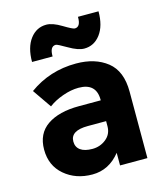

<svg xmlns="http://www.w3.org/2000/svg" viewBox="-115 -860 825 956"><g transform="rotate(-15 297.0 -382.0)"><path d="M528 0H387V-65Q329 8 243.5 8Q158 8 100 -41.5Q42 -91 42 -173.5Q42 -256 102 -297Q162 -338 266 -338H378V-341Q378 -427 287 -427Q248 -427 204.5 -411.5Q161 -396 131 -373L64 -470Q170 -547 306 -547Q404 -547 466 -498Q528 -449 528 -343ZM377 -205V-231H283Q193 -231 193 -175Q193 -146 214.5 -130.5Q236 -115 276 -115Q316 -115 346.5 -139.5Q377 -164 377 -205ZM233 -663Q202 -663 203 -611H97Q97 -686 129.5 -729Q162 -772 213 -772Q245 -772 290.5 -744.5Q336 -717 346 -717Q377 -717 376 -769H482Q482 -694 449.5 -651Q417 -608 366 -608Q335 -608 288 -635.5Q241 -663 233 -663Z"/></g></svg>

Font: Montserrat_am3
Style: Bold
Weight: 700
Designer: Julieta Ulanovsky
Foundry: Julieta Ulanovsky. Armenina letters added by Vahan Hovhannisyan
Version: Version 2.001